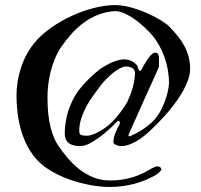

<svg xmlns="http://www.w3.org/2000/svg" viewBox="-20 -726 784 750"><path d="M368.2 -385.3Q356.4 -370.1 342.8 -350.8Q329.1 -331.5 317.1 -309.6Q305.2 -287.6 297.4 -263.4Q289.6 -239.3 289.6 -214.4Q289.6 -202.6 296.1 -199.2Q302.7 -195.8 319.8 -195.8Q331.1 -195.8 348.6 -202.9Q366.2 -210 389.2 -225.6Q402.3 -234.4 415 -246.8Q427.7 -259.3 439.2 -273.2Q450.7 -287.1 460.4 -301.3Q470.2 -315.4 477.1 -327.6Q483.4 -340.8 489 -355.2Q494.6 -369.6 498.5 -384.5Q502.4 -399.4 504.9 -413.8Q507.3 -428.2 507.3 -440.9Q507.3 -453.6 496.8 -460Q486.3 -466.3 471.2 -466.3Q464.4 -466.3 455.3 -462.2Q446.3 -458 437 -452.1Q427.7 -446.3 419.4 -439.5Q411.1 -432.6 405.3 -426.8Q401.4 -423.3 396.2 -418.2Q391.1 -413.1 386 -407.5Q380.9 -401.9 376.2 -396Q371.6 -390.1 368.2 -385.3ZM232.9 -206.1Q232.9 -224.6 236.1 -245.6Q239.3 -266.6 244.6 -286.1Q251.5 -308.1 262 -330.8Q272.5 -353.5 289.6 -376Q306.6 -397.9 327.9 -418.7Q349.1 -439.5 373 -458Q382.3 -463.9 393.8 -470.5Q405.3 -477.1 417.2 -482.2Q429.2 -487.3 441.2 -490.7Q453.1 -494.1 463.4 -494.1Q496.1 -494.1 516.1 -469.7Q517.1 -467.3 518.3 -463.1Q519.5 -459 520 -458Q521 -454.6 522.7 -451.7Q524.4 -448.7 527.8 -448.7Q529.8 -448.7 531.5 -452.1Q533.2 -455.6 534.7 -458Q538.6 -464.8 544.7 -475.6Q550.8 -486.3 557.6 -496.3Q564.5 -506.3 572.3 -513.4Q580.1 -520.5 587.9 -520.5Q594.2 -520.5 597.7 -513.9Q601.1 -507.3 601.1 -501V-466.3Q598.1 -459 591.1 -442.9Q584 -426.8 575 -406.7Q565.9 -386.7 556.2 -365.2Q546.4 -343.8 538.3 -325.7Q530.3 -307.6 524.7 -295.2Q519 -282.7 518.6 -281.2Q510.7 -264.2 501.5 -243.4Q492.2 -222.7 485.4 -207Q481.9 -200.7 481.9 -196.8Q481.9 -193.4 485.4 -193.4Q486.8 -193.4 490.2 -194.8Q493.7 -196.3 497.6 -198.7Q508.3 -203.1 521.2 -210.4Q534.2 -217.8 546.4 -226.6Q558.6 -235.4 569.3 -244.6Q580.1 -253.9 586.9 -262.7Q602.5 -282.2 612.8 -304Q623 -325.7 629.2 -345.5Q635.3 -365.2 637.7 -380.4Q640.1 -395.5 640.1 -401.4Q640.1 -427.7 635.5 -453.6Q630.9 -479.5 622.1 -503.9Q613.3 -528.3 601.1 -549.8Q588.9 -571.3 574.2 -588.9Q562.5 -602.1 545.4 -618.4Q528.3 -634.8 508.8 -648.9Q489.3 -663.1 468.3 -672.9Q447.3 -682.6 428.2 -682.6Q394 -680.2 364.5 -668.7Q335 -657.2 309.3 -638.9Q283.7 -620.6 261.5 -596.2Q239.3 -571.8 219.2 -543Q204.6 -521 194.3 -496.1Q184.1 -471.2 177.7 -445.8Q171.4 -420.4 168.5 -395Q165.5 -369.6 165.5 -346.2Q165.5 -276.9 177.2 -230.2Q189 -183.6 207.5 -157.2Q224.1 -133.3 244.1 -109.1Q264.2 -85 289.1 -65.4Q314 -45.9 344.2 -33.4Q374.5 -21 411.1 -21Q435.1 -21 455.3 -24.2Q475.6 -27.3 491.9 -32Q508.3 -36.6 520.5 -41.7Q532.7 -46.9 541.5 -50.8Q545.9 -53.2 553.7 -57.6Q561.5 -62 569.1 -66.2Q576.7 -70.3 583 -73.2Q589.4 -76.2 591.8 -76.2Q609.9 -76.2 609.9 -64Q609.9 -60.1 603 -53.7Q596.2 -47.4 587.9 -42Q505.9 4.4 406.7 4.4Q388.7 4.4 365 1.7Q341.3 -1 315.2 -6.6Q289.1 -12.2 261.5 -21.2Q233.9 -30.3 207.8 -43Q181.6 -55.7 158.4 -72Q135.3 -88.4 118.2 -108.9Q96.7 -134.3 82.3 -164.8Q67.9 -195.3 59.6 -227.3Q51.3 -259.3 47.9 -291.3Q44.4 -323.2 44.4 -352.1Q44.4 -407.7 62 -461.4Q79.6 -515.1 112.8 -556.6Q141.1 -591.3 181.2 -618.9Q221.2 -646.5 264.6 -666Q308.1 -685.5 351.1 -695.8Q394 -706.1 428.7 -706.1Q458 -706.1 490.5 -697.3Q522.9 -688.5 552.5 -675.5Q582 -662.6 605.5 -648.4Q628.9 -634.3 640.1 -623.5Q658.7 -604.5 674.1 -585.4Q689.5 -566.4 700.2 -546.4Q710.9 -526.4 716.8 -504.2Q722.7 -481.9 722.7 -457Q722.7 -431.2 709.5 -400.4Q696.3 -369.6 674.3 -337.6Q652.3 -305.7 623.8 -273.9Q595.2 -242.2 564.9 -213.9Q553.2 -203.1 539.8 -192.6Q526.4 -182.1 512 -173.8Q497.6 -165.5 482.4 -160.4Q467.3 -155.3 451.7 -155.3Q447.8 -155.3 442.6 -156.5Q437.5 -157.7 433.1 -159.9Q428.7 -162.1 425.8 -165Q422.9 -168 422.9 -171.4Q422.9 -179.7 425.3 -189.5Q427.7 -199.2 431.4 -208.5Q435.1 -217.8 439 -225.6Q442.9 -233.4 445.8 -237.3Q448.2 -241.2 448.2 -245.6Q448.2 -248 447.5 -250.7Q446.8 -253.4 442.4 -253.4Q439.9 -253.4 438.5 -252Q437 -250.5 435.1 -249Q429.7 -244.6 426.5 -240.5Q423.3 -236.3 418.9 -232.4Q408.7 -222.7 393.3 -209.5Q377.9 -196.3 360.8 -184.3Q343.8 -172.4 326.2 -163.8Q308.6 -155.3 293.9 -155.3Q281.7 -155.3 270.8 -157.5Q259.8 -159.7 251.2 -165.3Q242.7 -170.9 237.8 -180.7Q232.9 -190.4 232.9 -206.1Z"/></svg>

Font: IM FELL French Canon SC
Style: Regular
Weight: 400
Designer: Igino Marini
Foundry: Igino Marini
Version: 3.00